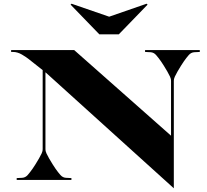

<svg xmlns="http://www.w3.org/2000/svg" viewBox="-20 -970 1117 1035"><path d="M568.5 -880 770.5 -950 775.5 -945 620.5 -785H515.5L360.5 -945L365.5 -950ZM99.5 -11.5Q117 -12.5 129.5 -26.8Q142 -41 156 -61Q161.5 -69 171.2 -84.2Q181 -99.5 190.2 -115.8Q199.5 -132 204.5 -143Q207 -148.5 208.5 -154.2Q210 -160 210 -167.5V-592L136 -650.5Q122 -662 98 -676Q74 -690 50 -690H40V-700H380L902 -238.5V-532.5Q902 -540 900.5 -545.8Q899 -551.5 896.5 -557Q891.5 -568 882.2 -584.2Q873 -600.5 863.2 -615.8Q853.5 -631 848 -639Q834 -659 821.5 -673.2Q809 -687.5 791.5 -688.5L762 -690V-700H1057V-690L1027.5 -688.5Q1010 -687.5 997.5 -673.2Q985 -659 971 -639Q965.5 -631 955.8 -615.8Q946 -600.5 936.8 -584.2Q927.5 -568 922.5 -557Q920 -551.5 918.5 -545.8Q917 -540 917 -532.5V45L225 -580.5V-167.5Q225 -160 226.5 -154.2Q228 -148.5 230.5 -143Q235.5 -132 244.8 -115.8Q254 -99.5 263.8 -84.2Q273.5 -69 279 -61Q293 -41 305.5 -26.8Q318 -12.5 335.5 -11.5L365 -10V0H70V-10Z"/></svg>

Font: Engraving CC
Style: Bold
Weight: 700
Designer: indestructible type*
Foundry: Cowboy Collective
Version: Version 1.000